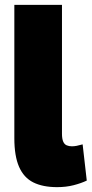

<svg xmlns="http://www.w3.org/2000/svg" viewBox="-20 -760 377 790"><path d="M235 -740V-210Q235 -189 240 -177.5Q245 -166 254.5 -162Q264 -158 276 -158Q285 -158 295.5 -160Q306 -162 320 -166L337 -17Q314 -6 283 2Q252 10 215 10Q156 10 117 -9.5Q78 -29 58.5 -73.5Q39 -118 39 -191V-740Z"/></svg>

Font: Georama ExtraCondensed Thin ExtraBold
Style: Regular
Weight: 800
Version: Version 1.001